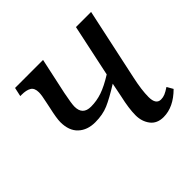

<svg xmlns="http://www.w3.org/2000/svg" viewBox="-140 -680 834 834"><g transform="rotate(-45 276.5 -263.0)"><path d="M339 -82Q339 -123 353 -184L366 -249Q310 -214 275 -199Q240 -184 194 -184Q146 -184 116.5 -211.5Q87 -239 87 -292Q87 -315 99 -368L105 -397Q113 -432 113 -449Q113 -476 97 -485.5Q81 -495 52 -495H44L53 -536H225L189 -369Q178 -314 178 -296Q178 -245 229 -245Q264 -245 297.5 -256.5Q331 -268 376 -296L427 -536H520L449 -205Q435 -141 435 -98Q435 -52 466 -52Q479 -52 491 -57Q503 -62 521 -74L537 -46Q481 10 420 10Q380 10 359.5 -17Q339 -44 339 -82Z"/></g></svg>

Font: Noto Serif Narrow
Style: Italic
Weight: 400
Width: 4
Italic angle: -12°
Designer: Monotype Design Team
Foundry: Monotype Imaging Inc.
Version: Version 1.001